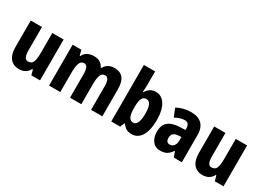

<svg xmlns="http://www.w3.org/2000/svg" viewBox="-17 -1492 3061 2235"><g transform="rotate(30 1513.5 -375.0)"><path d="M501 -549V0H384L365 -69H357Q336 -29 301.5 -9.5Q267 10 221 10Q145 10 102 -41.5Q59 -93 59 -192V-549H210V-237Q210 -179 223.5 -149.5Q237 -120 268 -120Q319 -120 334 -162.5Q349 -205 349 -281V-549Z M1181 -559Q1260 -559 1299 -510.5Q1338 -462 1338 -359V0H1187V-314Q1187 -430 1131 -430Q1089 -430 1072.5 -390Q1056 -350 1056 -270V0H904V-314Q904 -430 849 -430Q805 -430 789 -386Q773 -342 773 -254V0H622V-549H739L757 -480H766Q784 -521 821.5 -540Q859 -559 904 -559Q955 -559 988 -539Q1021 -519 1036 -484H1049Q1069 -522 1103 -540.5Q1137 -559 1181 -559Z M1609 -581Q1609 -561 1607.5 -534Q1606 -507 1604 -478H1609Q1631 -518 1663 -538.5Q1695 -559 1738 -559Q1817 -559 1863.5 -485Q1910 -411 1910 -276Q1910 -141 1863.5 -65.5Q1817 10 1735 10Q1691 10 1663 -6Q1635 -22 1609 -57H1601L1578 0H1458V-760H1609ZM1686 -432Q1644 -432 1627 -397.5Q1610 -363 1609 -294V-268Q1609 -190 1627 -152.5Q1645 -115 1687 -115Q1719 -115 1738 -155.5Q1757 -196 1757 -278Q1757 -355 1738 -393.5Q1719 -432 1686 -432Z M2214 -560Q2306 -560 2356.5 -511Q2407 -462 2407 -363V0H2299L2272 -73H2269Q2241 -31 2207.5 -10.5Q2174 10 2118 10Q2071 10 2040 -13.5Q2009 -37 1993 -77Q1977 -117 1977 -166Q1977 -253 2028 -296Q2079 -339 2178 -343L2256 -346V-366Q2256 -442 2193 -442Q2164 -442 2133 -432.5Q2102 -423 2066 -403L2021 -512Q2062 -535 2111 -547.5Q2160 -560 2214 -560ZM2217 -249Q2172 -247 2151 -226Q2130 -205 2130 -169Q2130 -107 2181 -107Q2213 -107 2234.5 -133Q2256 -159 2256 -203V-251Z M2967 -549V0H2850L2831 -69H2823Q2802 -29 2767.5 -9.5Q2733 10 2687 10Q2611 10 2568 -41.5Q2525 -93 2525 -192V-549H2676V-237Q2676 -179 2689.5 -149.5Q2703 -120 2734 -120Q2785 -120 2800 -162.5Q2815 -205 2815 -281V-549Z"/></g></svg>

Font: Noto Sans Kannada Condensed ExtraBold
Style: Regular
Weight: 800
Width: 3
Designer: Jelle Bosma - Monotype Design Team
Foundry: Monotype Imaging Inc.
Version: Version 2.005; ttfautohint (v1.8.4.7-5d5b)